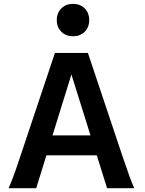

<svg xmlns="http://www.w3.org/2000/svg" viewBox="-20 -992 765 1012"><path d="M170.9 0H25.4Q38.6 -29.8 52.2 -66.9Q65.9 -104 88.9 -173.3L269.5 -712.9H443.4L624 -173.3Q647 -105 660.9 -67.1Q674.8 -29.3 687.5 0H544.4L490.2 -173.3H224.6ZM457 -278.3 356.4 -599.6 256.8 -278.3ZM279.3 -886.2Q279.3 -923.8 303.5 -947.8Q327.6 -971.7 364.7 -971.7Q402.3 -971.7 426.3 -947.8Q450.2 -923.8 450.2 -886.2Q450.2 -848.1 426.3 -824.5Q402.3 -800.8 364.7 -800.8Q327.6 -800.8 303.5 -824.5Q279.3 -848.1 279.3 -886.2Z"/></svg>

Font: Andika
Style: Bold
Weight: 700
Designer: Victor Gaultney, Annie Olsen, Julie Remington, Don Collingsworth, Eric Hays, Becca Hirsbrunner
Foundry: SIL International
Version: Version 6.101